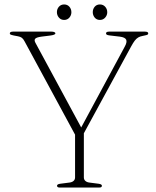

<svg xmlns="http://www.w3.org/2000/svg" viewBox="-20 -842 702 862"><path d="M351.5 -234.5 327 -219 90.5 -656Q84.5 -667.5 78.2 -672.2Q72 -677 61 -679L42.5 -682.5Q31 -685 27.5 -686.8Q24 -688.5 24 -692Q24 -696 27.8 -698Q31.5 -700 38 -700H211.5Q218.5 -700 223.5 -698Q228.5 -696 228.5 -692Q228.5 -685.5 206 -682.5L166 -677.5Q144 -674.5 138.2 -668.2Q132.5 -662 139 -650L349 -261.5L332 -246.5L540 -632.5Q551.5 -653 546.5 -663.8Q541.5 -674.5 518 -677.5L471.5 -683Q463.5 -684 459.8 -686Q456 -688 456 -692Q456 -696 459.5 -698Q463 -700 469.5 -700H631Q638 -700 641.8 -698Q645.5 -696 645.5 -692Q645.5 -688.5 642.5 -686.5Q639.5 -684.5 626.5 -682L619.5 -680.5Q608.5 -678.5 600.5 -673.8Q592.5 -669 585.2 -659.8Q578 -650.5 568.5 -633ZM317 -251H356.5V-45.5Q356.5 -36 363 -30Q369.5 -24 380.5 -22.5L423 -17Q437.5 -15 437.5 -8Q437.5 -4.5 434.8 -2.2Q432 0 425 0H248Q242 0 239 -2.2Q236 -4.5 236 -8Q236 -15 250 -17L292.5 -22.5Q304 -24 310.5 -30Q317 -36 317 -45.5ZM268 -752.5Q253.5 -752.5 244.5 -763Q235.5 -773.5 235.5 -787.5Q235.5 -801.5 244.5 -811.8Q253.5 -822 268 -822Q282.5 -822 291.5 -811.8Q300.5 -801.5 300.5 -787Q300.5 -773.5 291.5 -763Q282.5 -752.5 268 -752.5ZM428.5 -752.5Q414 -752.5 405.2 -763Q396.5 -773.5 396.5 -787.5Q396.5 -801.5 405.2 -811.8Q414 -822 428.5 -822Q443 -822 452.2 -811.8Q461.5 -801.5 461.5 -787Q461.5 -773.5 452.2 -763Q443 -752.5 428.5 -752.5Z"/></svg>

Font: Fraunces Thin
Style: Regular
Weight: 250
Version: Version 1.000;[b76b70a41]